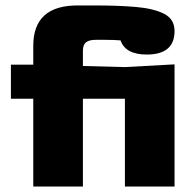

<svg xmlns="http://www.w3.org/2000/svg" viewBox="-20 -684 720 704"><path d="M102 0V-322H20V-447H102V-516Q102 -664 264 -664H333Q413 -664 478 -658.5Q543 -653 581.5 -633.5Q620 -614 620 -570Q620 -484 518 -484Q440 -484 422 -536Q409 -537 393.5 -537.5Q378 -538 361 -538H332Q307 -538 295.5 -529Q284 -520 284 -498V-442L438 -438L620 -448V0H438V-322H284V0Z"/></svg>

Font: Goldman
Style: Bold
Weight: 700
Designer: Jaikishan Patel
Version: Version 1.000; ttfautohint (v1.8.3)